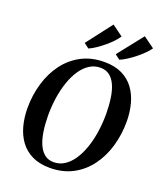

<svg xmlns="http://www.w3.org/2000/svg" viewBox="-177 -1115 1053 1239"><g transform="rotate(20 349.0 -495.0)"><path d="M313.5 10.5Q243 10.5 192.2 -14.2Q141.5 -39 109.8 -82.2Q78 -125.5 63 -182Q48 -238.5 47.5 -302Q47.5 -392.5 71.5 -473.8Q95.5 -555 142.2 -617.8Q189 -680.5 257.5 -716.5Q326 -752.5 414.5 -752.5Q485.5 -752.5 536 -727.8Q586.5 -703 618 -659.8Q649.5 -616.5 664.2 -560.8Q679 -505 679.5 -443Q680 -352 656.2 -270.2Q632.5 -188.5 585.8 -125.2Q539 -62 470.8 -25.8Q402.5 10.5 313.5 10.5ZM325 -32.5Q364.5 -32.5 398 -53.8Q431.5 -75 457.5 -113.5Q483.5 -152 501.5 -203.2Q519.5 -254.5 528.8 -315.2Q538 -376 538 -442Q537.5 -501 530.2 -550Q523 -599 507 -634.5Q491 -670 465.2 -689.5Q439.5 -709 402.5 -709Q362.5 -709 329 -688Q295.5 -667 269.5 -629Q243.5 -591 225.5 -540Q207.5 -489 198.2 -428.8Q189 -368.5 189 -303Q189.5 -243 197.2 -193.5Q205 -144 221.2 -108Q237.5 -72 263 -52.2Q288.5 -32.5 325 -32.5ZM251 -824.5 385.5 -999.5 460.5 -944.5Q447.5 -925 427 -903.5Q406.5 -882 382 -861.8Q357.5 -841.5 332.5 -824.8Q307.5 -808 285.5 -798.5ZM464 -824.5 601 -997.5 677.5 -942Q664 -923 642.8 -901.8Q621.5 -880.5 596.2 -860.5Q571 -840.5 545.5 -824.2Q520 -808 498 -798.5Z"/></g></svg>

Font: Merriweather 72pt SemiBold
Style: Italic
Weight: 600
Italic angle: -7.8°
Version: Version 2.101